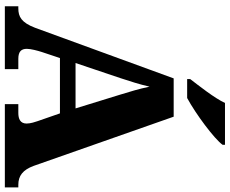

<svg xmlns="http://www.w3.org/2000/svg" viewBox="-100 -872 971 812"><g transform="rotate(90 386.0 -465.5)"><path d="M314 -784V-771H394C461 -807 567 -886 592 -921V-931H415C394 -886 343 -822 314 -784ZM6 0H272V-57H228C197 -57 186 -70 186 -93C186 -110 194 -139 199 -155L225 -233H459L492 -138C495 -129 502 -109 502 -92C502 -65 482 -57 457 -57H420V0H772V-57H761C723 -57 698 -76 681 -122L473 -714H311L97 -128C75 -70 50 -57 15 -57H6ZM246 -299 310 -489C323 -529 336 -568 346 -612C355 -568 368 -526 380 -487L438 -299Z"/></g></svg>

Font: Noto Serif Gurmukhi ExtraBold
Style: Regular
Weight: 800
Designer: Vaibhav Singh and the Monotype Design Team
Foundry: Monotype Imaging Inc.
Version: Version 2.004